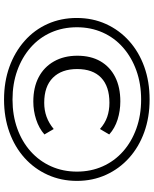

<svg xmlns="http://www.w3.org/2000/svg" viewBox="75 -828 761 951"><g transform="rotate(90 455.5 -352.5)"><path d="M473 8Q385 8 311.5 -18.5Q238 -45 183 -93.5Q128 -142 98.5 -208Q69 -274 69 -352Q69 -431 99 -497Q129 -563 183 -611.5Q237 -660 310.5 -686.5Q384 -713 473 -713Q561 -713 634.5 -686.5Q708 -660 762 -611.5Q816 -563 846 -497Q876 -431 876 -353Q876 -275 846 -208.5Q816 -142 762 -93.5Q708 -45 634.5 -18.5Q561 8 473 8ZM483 -137Q413 -137 362.5 -163.5Q312 -190 284 -239.5Q256 -289 256 -355Q256 -422 283.5 -469.5Q311 -517 361.5 -542.5Q412 -568 482 -568Q529 -568 572 -554.5Q615 -541 646 -513L619 -467Q591 -492 559 -503Q527 -514 489 -514Q408 -514 365 -473Q322 -432 322 -354Q322 -277 365 -234Q408 -191 489 -191Q526 -191 558 -202.5Q590 -214 619 -238L646 -192Q615 -165 572 -151Q529 -137 483 -137ZM473 -34Q551 -34 616.5 -57.5Q682 -81 730 -124Q778 -167 804 -225.5Q830 -284 830 -353Q830 -422 804 -480.5Q778 -539 730 -581.5Q682 -624 616.5 -647.5Q551 -671 473 -671Q395 -671 329.5 -647.5Q264 -624 215.5 -581.5Q167 -539 141 -480.5Q115 -422 115 -353Q115 -283 141 -224.5Q167 -166 215.5 -123.5Q264 -81 329.5 -57.5Q395 -34 473 -34Z"/></g></svg>

Font: Nunito Sans 7pt SemiExpanded Light
Style: Italic
Weight: 300
Width: 6
Italic angle: -9°
Designer: Vernon Adams
Foundry: Vernon Adams
Version: Version 3.101;gftools[0.9.27]